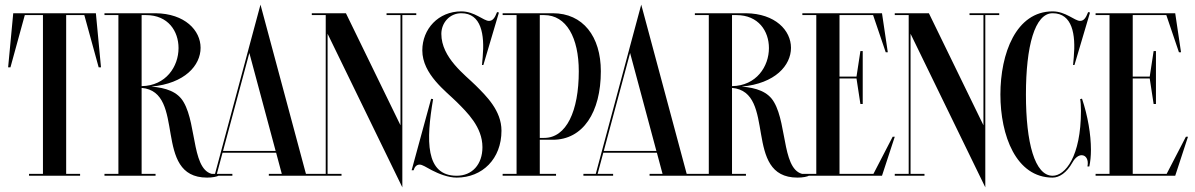

<svg xmlns="http://www.w3.org/2000/svg" viewBox="-20 -757 5147 827"><path d="M393 -700H37L15 -467H25L86.8 -692H165V-8H105V0H325V-8H265V-692H343.2L405 -467H415Z M920 -8C917 -7 912 -6 909 -6C804 -6 830 -217 771 -317C745.3 -362.2 694.6 -378.9 631.9 -384C776.1 -397.4 844 -475.4 844 -551C844 -626.2 776.4 -698.5 650 -700V-700H430V-692H490V-8H430V0H650V-8H590V-378.4C784.9 -361.8 634.5 8 872 8C895 8 915 4 923 -1ZM609 -692C704 -692 749 -623 749 -550C749 -470.7 695 -387.6 590 -386V-692Z M1102 -737 1050 -544V-543.7L906.1 -8H852.9V0H980.9V-8H914.1L938.5 -99H1169.4L1193.8 -8H1137.9V0H1357.9V-8H1297.8ZM1054 -528.8 1167.2 -107H940.7Z M1773 -700H1645V-692H1705V-217.4L1470 -700H1323V-692H1383V-8H1323V0H1451V-8H1391V-611.6L1713 50V-692H1773Z M1947 8C2058 8 2140 -73 2140 -194C2140 -281 2074 -344 2029 -389C1984 -434 1881 -508 1881 -611C1881 -658 1916 -700 1967 -700C2053 -700 2068 -609 2059 -510L2056 -477H2062L2129 -703L2121 -705C2111 -679 2102 -667 2086 -667C2063 -667 2024 -708 1967 -708C1868 -708 1799 -632 1799 -540C1799 -437 1902 -363 1947 -318C1992 -273 2058 -210 2058 -123C2058 -49 2014 0 1947 0C1811 0 1815.5 -153.5 1845.5 -330L1837 -331.5L1753 -23.5H1761.5C1765.5 -37.5 1773.5 -47.5 1786.5 -48C1799 -48.5 1814.5 -37 1840.5 -23.5C1869.5 -8.5 1910 8 1947 8Z M2361 -155C2491 -155 2568 -273 2568 -450C2568 -600 2491 -700 2361 -700H2145V-692H2205V-8H2145V0H2375V-8H2305V-155ZM2324 -692C2419.5 -692 2473 -595 2473 -450C2473 -278 2419.5 -163 2324 -163H2305V-692Z M2742 -737 2690 -544V-543.7L2546.1 -8H2492.9V0H2620.9V-8H2554.1L2578.5 -99H2809.4L2833.8 -8H2777.9V0H2997.9V-8H2937.8ZM2694 -528.8 2807.2 -107H2580.7Z M3463 -8C3460 -7 3455 -6 3452 -6C3347 -6 3373 -217 3314 -317C3288.3 -362.2 3237.6 -378.9 3174.9 -384C3319.1 -397.4 3387 -475.4 3387 -551C3387 -626.2 3319.4 -698.5 3193 -700V-700H2973V-692H3033V-8H2973V0H3193V-8H3133V-378.4C3327.9 -361.8 3177.5 8 3415 8C3438 8 3458 4 3466 -1ZM3152 -692C3247 -692 3292 -623 3292 -550C3292 -470.7 3238 -387.6 3133 -386V-692Z M3742.1 -8H3596V-419H3669.2L3686 -309H3696V-537H3686L3669.2 -427H3596V-692H3740.7L3795 -532H3804L3779 -700H3436V-692H3496V-8H3436V0H3779L3834 -168H3825Z M4284 -700H4156V-692H4216V-217.4L3981 -700H3834V-692H3894V-8H3834V0H3962V-8H3902V-611.6L4224 50V-692H4284Z M4632.5 -330C4634.5 -321 4636 -301 4636 -280C4636 -82 4568 0 4514 0C4437 0 4399 -142 4399 -350C4399 -558 4437 -700 4514 -700C4599 -700 4614 -609 4605 -510L4602 -477H4608L4675 -703L4667 -705C4657 -679 4648 -667 4632 -667C4609 -667 4570 -708 4514 -708C4356 -708 4289 -526 4289 -350C4289 -174 4356 8 4514 8C4542.5 8 4574.5 -12.5 4599.5 -57.5C4611.5 -79 4626.5 -88.5 4639 -88.5C4657 -88.5 4670 -70 4664 -40H4672C4676.5 -60.5 4679 -85 4679 -112C4679 -177.5 4665.5 -258 4640.5 -332Z M5005.1 -8H4859V-419H4932.2L4949 -309H4959V-537H4949L4932.2 -427H4859V-692H5003.7L5058 -532H5067L5042 -700H4699V-692H4759V-8H4699V0H5042L5097 -168H5088Z"/></svg>

Font: Picaflor 48 pt
Style: Regular
Weight: 400
Designer: Ariel Martín Pérez
Foundry: Tunera Type Foundry
Version: Version 1.000;hotconv 1.0.109;makeotfexe 2.5.65596